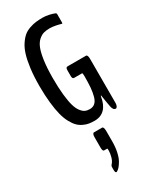

<svg xmlns="http://www.w3.org/2000/svg" viewBox="-263 -776 967 1194"><g transform="rotate(-30 220.0 -179.0)"><path d="M195.8 350.6Q193.8 351.6 192.9 351.6Q183.6 351.6 183.6 330.6V321.8Q183.6 306.6 185.1 302.7Q186.5 298.8 194.8 289.6Q205.6 276.4 211.7 252.9Q217.8 229.5 217.8 209.5Q217.8 196.3 214.8 196.3H192.9Q182.6 196.3 182.6 168.5V96.7Q182.6 67.4 195.8 67.4H252.4Q265.1 67.4 265.1 98.6V171.9Q265.1 212.9 257.8 246.8Q250.5 280.8 239 301.3Q227.5 321.8 216.8 333.7Q206.1 345.7 195.8 350.6ZM386.7 7.8Q368.2 7.8 362.3 -22.9Q362.3 -23.4 355.5 -61.3Q348.6 -99.1 348.6 -104.5Q348.6 -109.4 347.2 -109.4Q345.7 -109.4 344.2 -105Q335.9 -50.3 308.3 -21.5Q280.8 7.3 235.4 7.3Q213.4 7.3 195.3 4.4Q177.2 1.5 157 -8.1Q136.7 -17.6 121.1 -33.2Q105.5 -48.8 90.6 -76.2Q75.7 -103.5 66.2 -140.4Q56.6 -177.2 50.8 -231Q44.9 -284.7 44.9 -351.6Q44.9 -420.9 52 -475.6Q59.1 -530.3 70.6 -567.4Q82 -604.5 100.1 -631.3Q118.2 -658.2 136.5 -673.1Q154.8 -688 180.2 -696.5Q205.6 -705.1 226.6 -707.5Q247.6 -710 275.4 -710Q295.9 -710 320.1 -704.6Q344.2 -699.2 358.4 -692.9Q358.9 -692.4 360.6 -691.4Q362.3 -690.4 363.3 -688.7Q364.3 -687 364.3 -683.6V-623.5Q364.3 -616.7 360.4 -616.7Q359.9 -616.7 354.7 -618.2Q349.6 -619.6 341.1 -621.8Q332.5 -624 322.5 -626Q312.5 -627.9 301.3 -629.4Q290 -630.9 280.8 -630.9Q254.9 -630.9 236.3 -625.7Q217.8 -620.6 198.7 -603.8Q179.7 -586.9 168 -557.1Q156.2 -527.3 148.9 -475.6Q141.6 -423.8 141.6 -351.6Q141.6 -283.2 147 -232.7Q152.3 -182.1 161.1 -151.4Q169.9 -120.6 183.8 -102.1Q197.8 -83.5 212.2 -76.9Q226.6 -70.3 245.6 -70.3Q268.1 -70.3 283 -83.5Q297.9 -96.7 305.4 -124Q313 -151.4 315.7 -184.1Q318.4 -216.8 318.4 -265.6Q318.4 -287.6 314 -287.6H258.8Q254.4 -287.6 251.7 -288.8Q249 -290 246.8 -294.9Q244.6 -299.8 244.6 -308.6V-348.6Q244.6 -361.8 248.3 -366Q252 -370.1 258.3 -370.1H389.6Q402.3 -370.1 402.3 -339.8V-24.9Q402.3 -10.3 397.5 -1.2Q392.6 7.8 386.7 7.8Z"/></g></svg>

Font: BenchNine
Style: Bold
Weight: 700
Version: Version 1 ; ttfautohint (v0.92.18-e454-dirty) -l 8 -r 50 -G 